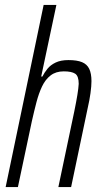

<svg xmlns="http://www.w3.org/2000/svg" viewBox="-20 -763 408 783"><path d="M3 0 158 -743H210L148 -451H153Q161 -467 173.5 -482.5Q186 -498 207 -508Q228 -518 259 -518Q294 -518 314.5 -509.5Q335 -501 344 -482Q353 -463 353 -432Q353 -412 349 -383Q345 -354 338 -324L270 0H218L283 -309Q291 -348 295.5 -375.5Q300 -403 301 -421Q301 -453 286.5 -462.5Q272 -472 240 -472Q208 -472 186.5 -455.5Q165 -439 151.5 -410.5Q138 -382 128.5 -345.5Q119 -309 110 -269L53 0Z"/></svg>

Font: Saira ExtraCondensed Light
Style: Italic
Weight: 300
Width: 2
Italic angle: -12°
Designer: Hector Gatti with collaboration of the Omnibus-Type team
Foundry: Omnibus-Type
Version: Version 1.101